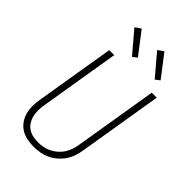

<svg xmlns="http://www.w3.org/2000/svg" viewBox="-285 -1065 1171 1171"><g transform="rotate(45 300.0 -480.0)"><path d="M249 8Q220 8 191.5 2Q163 -4 140 -18.5Q117 -33 101 -55.5Q85 -78 77.5 -105Q70 -132 70 -161.5Q70 -191 75 -220L160 -735H203L117 -214Q113 -191 113 -168Q113 -145 118 -123.5Q123 -102 134.5 -83.5Q146 -65 164 -52.5Q182 -40 204.5 -35Q227 -30 250 -30Q272 -30 294 -34Q316 -38 337 -48.5Q358 -59 376.5 -75Q395 -91 407.5 -110.5Q420 -130 427.5 -152Q435 -174 438 -195L527 -735H570L480 -189Q476 -163 467 -136.5Q458 -110 442 -86.5Q426 -63 404 -44Q382 -25 356 -13Q330 -1 303 3.5Q276 8 249 8ZM483 -804 366 -942 403 -968 512 -826ZM287 -804 170 -942 207 -968 316 -826Z"/></g></svg>

Font: Iosevka Aile XLt Obl
Style: Regular
Weight: 200
Italic angle: -9°
Designer: Belleve Invis
Foundry: Belleve Invis
Version: Version 31.1.0; ttfautohint (v1.8.4)